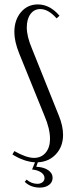

<svg xmlns="http://www.w3.org/2000/svg" viewBox="-20 -727 326 868"><path d="M206.1 -99.1Q206.1 -145 181.2 -203.1L66.9 -484.9Q44.9 -539.6 44.9 -582Q44.9 -636.7 74.7 -671.9Q104.5 -707 150.9 -707Q205.6 -707 249 -655.8L235.8 -644Q198.7 -686 162.1 -686Q134.3 -686 117.7 -663.3Q101.1 -640.6 101.1 -603Q101.1 -562 125 -505.9L246.1 -204.1Q265.1 -157.7 265.1 -117.2Q265.1 -64.9 233.2 -30.3Q201.2 4.4 150.9 6.8L144 26.9Q177.2 28.3 197.5 42Q217.8 55.7 217.8 77.1Q217.8 96.7 201.7 108.9Q185.5 121.1 160.2 121.1Q119.1 121.1 91.8 95.2L100.1 85Q122.6 104 148.9 104Q163.1 104 172.1 96.7Q181.2 89.4 181.2 78.1Q181.2 63 166 52.5Q150.9 42 125 39.1L138.2 6.8Q88.4 3.9 36.1 -28.8L44.9 -43.9Q99.1 -13.2 133.8 -13.2Q166.5 -13.2 186.3 -36.6Q206.1 -60.1 206.1 -99.1Z"/></svg>

Font: Moniqa Narrow Heading
Style: Regular
Weight: 400
Width: 4
Designer: Rajesh Rajput
Foundry: Rajesh Rajput
Version: Version 1.000